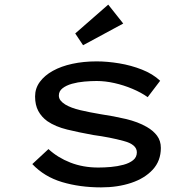

<svg xmlns="http://www.w3.org/2000/svg" viewBox="-20 -802 837 832"><path d="M418 10Q326 10 249 -13Q172 -36 120 -91L190 -156Q230 -119 285 -97.5Q340 -76 406 -76Q432 -76 460.5 -78.5Q489 -81 515 -88Q541 -95 557 -108Q573 -121 573 -142Q573 -176 516 -191Q487 -199 454 -205.5Q421 -212 384 -217Q323 -228 271.5 -240.5Q220 -253 185 -277Q160 -295 146 -321Q132 -347 132 -384Q132 -419 152.5 -447Q173 -475 209 -495Q245 -515 293.5 -525.5Q342 -536 399 -536Q445 -536 496.5 -527.5Q548 -519 595 -500.5Q642 -482 674 -452L620 -381Q592 -401 554 -417Q516 -433 476 -442Q436 -451 399 -451Q374 -451 345.5 -448.5Q317 -446 292 -439Q267 -432 251 -419.5Q235 -407 235 -388Q235 -376 242.5 -366.5Q250 -357 263 -349Q288 -334 328.5 -324.5Q369 -315 417 -307Q472 -299 525 -286.5Q578 -274 616 -252Q644 -236 660.5 -214Q677 -192 677 -161Q677 -105 642 -67Q607 -29 548.5 -9.5Q490 10 418 10ZM340 -606 306 -657 449 -782 514 -700Z"/></svg>

Font: Lexend Zetta
Style: Regular
Weight: 400
Designer: Bonnie Shaver-Troup, Thomas Jockin
Foundry: Lexend
Version: Version 1.007